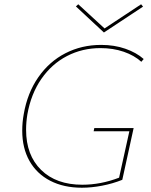

<svg xmlns="http://www.w3.org/2000/svg" viewBox="-20 -873 705 898"><path d="M108 -338Q102 -301 102 -266Q102 -147 172.5 -78Q243 -9 365 -9Q451 -9 537 -42L585 -259H418L421 -274H605L552 -32Q507 -14 457.5 -4.5Q408 5 363 5Q278 5 215 -27.5Q152 -60 118 -120Q84 -180 84 -262Q84 -301 91 -339Q108 -438 159 -511.5Q210 -585 286 -624Q362 -663 453 -663Q515 -663 566.5 -645Q618 -627 652 -597L641 -584Q608 -614 558.5 -631Q509 -648 450 -648Q365 -648 293.5 -611Q222 -574 173.5 -504Q125 -434 108 -338ZM649 -842 466 -721 335 -843 346 -853 469 -740 640 -853Z"/></svg>

Font: Ysabeau Thin
Style: Italic
Weight: 200
Italic angle: -12°
Designer: Christian Thalmann (Catharsis Fonts)
Version: Version 0.003